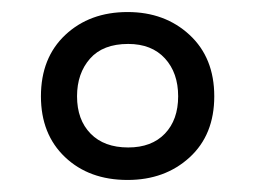

<svg xmlns="http://www.w3.org/2000/svg" viewBox="-20 -743 424 319"><path d="M192 -444Q128 -444 88 -482Q48 -520 48 -583Q48 -647 88.5 -685Q129 -723 192 -723Q254 -723 295 -685Q336 -647 336 -583Q336 -519 295 -481.5Q254 -444 192 -444ZM193 -498Q232 -498 254 -521Q276 -544 276 -583Q276 -622 254 -646Q232 -670 193 -670Q151 -670 129.5 -645.5Q108 -621 108 -583Q108 -544 130.5 -521Q153 -498 193 -498Z"/></svg>

Font: Noto Sans Myanmar Condensed
Style: Regular
Weight: 400
Width: 3
Designer: Monotype Design Team
Foundry: Monotype Imaging Inc.
Version: Version 2.107; ttfautohint (v1.8.4.7-5d5b)